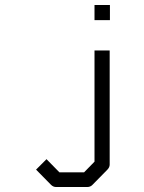

<svg xmlns="http://www.w3.org/2000/svg" viewBox="-20 -679 580 772"><path d="M421 -17Q421 -6 411 4L351 65Q343 73 330 73H206Q194 73 185 64L125 3L167 -39L219 14H318L360 -29V-476H421ZM360 -659H422V-598H360Z"/></svg>

Font: ibm3270
Style: Regular
Weight: 400
Monospace: yes
Version: Version 2.0.3